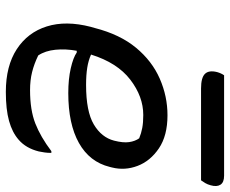

<svg xmlns="http://www.w3.org/2000/svg" viewBox="-85 -692 788 658"><g transform="rotate(90 309.0 -363.0)"><path d="M375 -543Q445 -543 488.5 -513.5Q532 -484 548.5 -440.5Q565 -397 554 -353L552 -345Q535 -276 470 -239.5Q405 -203 299 -203Q251 -203 214 -211.5Q177 -220 160 -232H154Q147 -194 150.5 -159Q154 -124 170 -100Q199 -86 227 -79Q255 -72 289 -72Q357 -72 403 -90Q449 -108 498 -145H504Q504 -132 502.5 -122Q501 -112 499 -102Q488 -58 459 -33Q434 -11 394.5 0Q355 11 295 11Q206 11 148.5 -26.5Q91 -64 70.5 -129.5Q50 -195 72 -280L76 -294Q98 -380 143.5 -435Q189 -490 249.5 -516.5Q310 -543 375 -543ZM374 -460Q311 -460 253 -415.5Q195 -371 167 -281Q187 -272 212 -268Q237 -264 271 -264Q362 -264 406.5 -290.5Q451 -317 462 -360Q470 -391 467 -411.5Q464 -432 454 -446Q437 -453 418.5 -456.5Q400 -460 374 -460ZM238 -737H582Q605 -737 613 -724.5Q621 -712 615 -691Q612 -680 607.5 -672.5Q603 -665 598 -658H283Q246 -658 233 -671.5Q220 -685 227 -713Q231 -727 238 -737Z"/></g></svg>

Font: Recursive Sn Csl St
Style: Italic
Weight: 400
Italic angle: -15°
Version: Version 1.079;hotconv 1.0.112;makeotfexe 2.5.65598; ttfautoh